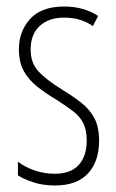

<svg xmlns="http://www.w3.org/2000/svg" viewBox="-20 -559 357 589"><path d="M284 -127Q284 -64 250 -27Q216 10 149 10Q112 10 83 0.5Q54 -9 35 -21V-63Q57 -46 86.5 -36Q116 -26 148 -26Q197 -26 221.5 -53Q246 -80 246 -128Q246 -160 235.5 -181Q225 -202 204.5 -217.5Q184 -233 155 -252Q121 -272 94.5 -293Q68 -314 53 -341Q38 -368 38 -408Q38 -463 72.5 -501Q107 -539 177 -539Q237 -539 281 -510L265 -479Q228 -505 176 -505Q130 -505 102 -479.5Q74 -454 74 -407Q74 -366 97.5 -340.5Q121 -315 169 -285Q202 -265 228 -245Q254 -225 269 -197.5Q284 -170 284 -127Z"/></svg>

Font: Noto Sans Khmer UI ExtraCondensed ExtraLight
Style: Regular
Weight: 200
Width: 2
Designer: Danh Hong and the Monotype Design Team
Foundry: Monotype Imaging Inc.
Version: Version 2.002; ttfautohint (v1.8.4.7-5d5b)